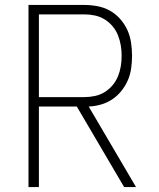

<svg xmlns="http://www.w3.org/2000/svg" viewBox="-20 -755 640 775"><path d="M95 0V-735H320Q347 -735 373.5 -730Q400 -725 423.5 -712Q447 -699 465 -678.5Q483 -658 494 -634Q505 -610 509 -583Q513 -556 513 -530Q513 -505 509.5 -479.5Q506 -454 496 -431Q486 -408 470 -388Q454 -368 433 -354Q412 -340 387.5 -333Q363 -326 338 -325L529 0H481L290 -325H137V0ZM137 -363H320Q342 -363 363 -367.5Q384 -372 402 -383Q420 -394 434 -410.5Q448 -427 456 -446.5Q464 -466 467.5 -487Q471 -508 471 -530Q471 -551 467.5 -572Q464 -593 456 -613Q448 -633 434 -649.5Q420 -666 402 -677Q384 -688 363 -692.5Q342 -697 320 -697H137Z"/></svg>

Font: Iosevka Extralight Extended
Style: Regular
Weight: 200
Width: 7
Monospace: yes
Designer: Belleve Invis
Foundry: Belleve Invis
Version: Version 32.5.0; ttfautohint (v1.8.4)